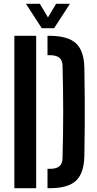

<svg xmlns="http://www.w3.org/2000/svg" viewBox="-20 -988 511 1008"><path d="M55.4 0V-800H169.9V0ZM229.4 0V-101.7H242.7Q276.6 -101.7 292.2 -115.3Q307.8 -129 308.3 -157.5Q310.1 -222.8 310.9 -282.6Q311.8 -342.3 311.8 -400.4Q311.8 -458.4 310.9 -518.4Q310.1 -578.3 308.3 -643.3Q307.8 -671.5 291.7 -684.9Q275.5 -698.3 239.9 -698.3H229.4V-800H239.9Q336.1 -800 378.7 -760.6Q421.3 -721.3 422.9 -631.1Q424.4 -548.7 424.9 -474.5Q425.4 -400.3 424.9 -326.2Q424.4 -252.1 422.9 -169.7Q421.3 -79 379.2 -39.5Q337.1 0 242.7 0ZM199.2 -840 116.3 -968H189.2L231.9 -896.5L274.4 -968H347.1L264.2 -840Z"/></svg>

Font: Big Shoulders Stencil Text Thin
Style: Regular
Weight: 100
Designer: Patric King
Foundry: XO Type Co
Version: Version 2.001